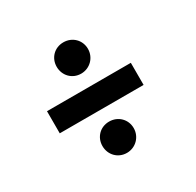

<svg xmlns="http://www.w3.org/2000/svg" viewBox="-126 -729 852 835"><g transform="rotate(-30 300.0 -311.5)"><path d="M286 -432C330 -432 365 -467 365 -511C365 -555 331 -589 286 -589C241 -589 208 -555 208 -511C208 -467 241 -432 286 -432ZM75 -254H496V-365H75ZM286 -34C330 -34 365 -69 365 -113C365 -157 331 -191 286 -191C241 -191 208 -157 208 -113C208 -69 241 -34 286 -34Z"/></g></svg>

Font: Be Vietnam
Style: Bold
Weight: 700
Designer: Gabriel Lam
Foundry: TypeRant
Version: Version 4.000